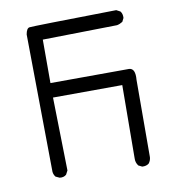

<svg xmlns="http://www.w3.org/2000/svg" viewBox="-71 -598 641 714"><g transform="rotate(-10 250.0 -241.0)"><path d="M409.2 53.7 395.5 46.9Q385.7 34.2 386.7 17.6L388.7 -257.8L127 -256.8L132.8 19.5L125 34.2Q115.2 43 99.6 41L85 34.2Q78.1 25.4 77.1 14.6L71.3 -504.9Q75.2 -527.3 85.9 -529.3Q96.7 -531.2 415 -536.1L429.7 -528.3Q437.5 -518.6 436.5 -502.9L429.7 -489.3Q418.9 -482.4 408.2 -480.5L127 -475.6V-311.5L423.8 -312.5Q448.2 -311.5 444.3 -267.6L443.4 24.4Q442.4 37.1 434.6 46.9Q424.8 54.7 409.2 53.7Z"/></g></svg>

Font: JasonHandwriting2
Style: Regular
Weight: 400
Version: Version 1.05.10